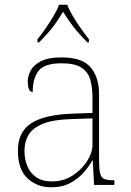

<svg xmlns="http://www.w3.org/2000/svg" viewBox="-20 -786 557 816"><path d="M197 10Q138 10 97 -28Q56 -66 56 -146Q56 -225 112.5 -262Q169 -299 290 -303L373 -306V-371Q373 -414 364 -446.5Q355 -479 327 -498Q299 -517 242 -517Q168 -517 143.5 -484.5Q119 -452 119 -395Q98 -395 98 -441Q98 -462 110 -485.5Q122 -509 153.5 -525.5Q185 -542 242 -542Q330 -542 365.5 -499.5Q401 -457 401 -386V-110Q401 -73 404.5 -53.5Q408 -34 420 -27Q432 -20 459 -20H466V0H380L374 -104H372Q361 -83 338.5 -56Q316 -29 281 -9.5Q246 10 197 10ZM201 -15Q250 -15 288.5 -40Q327 -65 350 -101Q373 -137 373 -170V-283L287 -280Q209 -278 165 -261Q121 -244 102.5 -214.5Q84 -185 84 -145Q84 -111 95.5 -81.5Q107 -52 133 -33.5Q159 -15 201 -15ZM139 -619Q155 -638 173 -664Q191 -690 207 -717Q223 -744 231 -766H266Q274 -744 290 -717Q306 -690 324.5 -664Q343 -638 358 -619V-606H351Q314 -644 292.5 -671.5Q271 -699 248 -736Q226 -699 205 -671.5Q184 -644 146 -606H139Z"/></svg>

Font: Noto Serif Tamil Thin
Style: Regular
Weight: 100
Designer: Indian Type Foundry, Tom Grace, and the Monotype Design Team
Foundry: Monotype Imaging Inc.
Version: Version 2.004; ttfautohint (v1.8.4.7-5d5b)